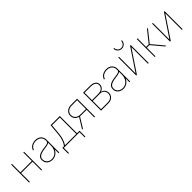

<svg xmlns="http://www.w3.org/2000/svg" viewBox="355 -2332 4072 4072"><g transform="rotate(-45 2391.0 -295.5)"><path d="M464.8 -284.7V-262.2H104.5V-284.7ZM112.3 -539.1V0H89.8V-539.1ZM476.6 -539.1V0H454.1V-539.1Z M784.7 10.7Q739.7 10.7 701.2 -7.1Q662.6 -24.9 639.2 -59.8Q615.7 -94.7 615.7 -145Q615.7 -173.3 625.2 -197.8Q634.8 -222.2 657.7 -241.2Q680.7 -260.3 721.2 -274.2Q761.7 -288.1 823.7 -295.4Q863.3 -300.3 897.2 -306.4Q931.2 -312.5 951.4 -324Q971.7 -335.4 971.7 -356.9V-384.8Q971.7 -426.8 952.1 -458Q932.6 -489.3 897.2 -506.8Q861.8 -524.4 814.9 -524.4Q774.9 -524.4 741.2 -511.5Q707.5 -498.5 684.6 -474.9Q661.6 -451.2 652.8 -418.5L630.9 -425.3Q641.1 -461.9 667.5 -489.3Q693.8 -516.6 732.2 -531.7Q770.5 -546.9 814.9 -546.9Q856 -546.9 889.2 -534.7Q922.4 -522.5 945.8 -500.5Q969.2 -478.5 981.7 -449Q994.1 -419.4 994.1 -384.8V0H971.7V-109.4H969.2Q953.1 -73.2 925.5 -46.4Q897.9 -19.5 862.1 -4.4Q826.2 10.7 784.7 10.7ZM784.7 -11.7Q836.4 -11.7 878.9 -38.3Q921.4 -64.9 946.5 -114Q971.7 -163.1 971.7 -229V-312.5Q961.4 -304.7 947.5 -298.6Q933.6 -292.5 916.3 -288.1Q898.9 -283.7 877.2 -280.3Q855.5 -276.9 830.6 -273.9Q757.8 -265.1 715.8 -248Q673.8 -231 656 -205.6Q638.2 -180.2 638.2 -145Q638.2 -104 657.7 -74.2Q677.2 -44.4 710.4 -28.1Q743.7 -11.7 784.7 -11.7Z M1108.9 153.3V-22.5H1158.7Q1178.2 -47.4 1193.4 -75.9Q1208.5 -104.5 1220 -137.9Q1231.4 -171.4 1239 -210Q1246.6 -248.5 1250.5 -293L1272.9 -539.1H1548.3V-22.5H1623.5V153.3H1601.1V0H1131.3V153.3ZM1187 -22.5H1525.9V-516.6H1293.5L1272.9 -293Q1265.1 -206.1 1244.6 -141.8Q1224.1 -77.6 1187 -22.5Z M2067.4 0H2044.9V-516.6H1886.2Q1816.9 -516.6 1773.2 -480.7Q1729.5 -444.8 1729.5 -383.3Q1729.5 -322.8 1773.2 -287.1Q1816.9 -251.5 1886.2 -251.5H2055.7V-229H1885.7Q1806.6 -229 1756.8 -271.5Q1707 -314 1707 -383.3Q1707 -454.1 1756.8 -496.6Q1806.6 -539.1 1885.7 -539.1H2067.4ZM1704.1 0H1678.2L1830.1 -244.6H1855.5Z M2247.1 0V-539.1H2446.3Q2531.2 -539.1 2578.1 -506.1Q2625 -473.1 2625 -412.6Q2625 -365.7 2598.1 -332.3Q2571.3 -298.8 2525.4 -286.1Q2559.6 -278.3 2584 -259.5Q2608.4 -240.7 2621.6 -212.9Q2634.8 -185.1 2634.8 -149.4Q2634.8 -105.5 2613.8 -71.8Q2592.8 -38.1 2556.2 -19Q2519.5 0 2471.7 0ZM2269.5 -22.5H2471.7Q2534.7 -22.5 2573.5 -57.9Q2612.3 -93.3 2612.3 -151.4Q2612.3 -203.6 2578.4 -237.5Q2544.4 -271.5 2493.2 -271.5H2269.5ZM2269.5 -293.9H2457Q2522.5 -293.9 2562.5 -326.2Q2602.5 -358.4 2602.5 -412.6Q2602.5 -463.4 2561.8 -490Q2521 -516.6 2446.3 -516.6H2269.5Z M2912.6 10.7Q2867.7 10.7 2829.1 -7.1Q2790.5 -24.9 2767.1 -59.8Q2743.7 -94.7 2743.7 -145Q2743.7 -173.3 2753.2 -197.8Q2762.7 -222.2 2785.6 -241.2Q2808.6 -260.3 2849.1 -274.2Q2889.6 -288.1 2951.7 -295.4Q2991.2 -300.3 3025.1 -306.4Q3059.1 -312.5 3079.3 -324Q3099.6 -335.4 3099.6 -356.9V-384.8Q3099.6 -426.8 3080.1 -458Q3060.5 -489.3 3025.1 -506.8Q2989.7 -524.4 2942.9 -524.4Q2902.8 -524.4 2869.1 -511.5Q2835.4 -498.5 2812.5 -474.9Q2789.6 -451.2 2780.8 -418.5L2758.8 -425.3Q2769 -461.9 2795.4 -489.3Q2821.8 -516.6 2860.1 -531.7Q2898.4 -546.9 2942.9 -546.9Q2983.9 -546.9 3017.1 -534.7Q3050.3 -522.5 3073.7 -500.5Q3097.2 -478.5 3109.6 -449Q3122.1 -419.4 3122.1 -384.8V0H3099.6V-109.4H3097.2Q3081.1 -73.2 3053.5 -46.4Q3025.9 -19.5 2990 -4.4Q2954.1 10.7 2912.6 10.7ZM2912.6 -11.7Q2964.4 -11.7 3006.8 -38.3Q3049.3 -64.9 3074.5 -114Q3099.6 -163.1 3099.6 -229V-312.5Q3089.4 -304.7 3075.4 -298.6Q3061.5 -292.5 3044.2 -288.1Q3026.9 -283.7 3005.1 -280.3Q2983.4 -276.9 2958.5 -273.9Q2885.7 -265.1 2843.8 -248Q2801.8 -231 2783.9 -205.6Q2766.1 -180.2 2766.1 -145Q2766.1 -104 2785.6 -74.2Q2805.2 -44.4 2838.4 -28.1Q2871.6 -11.7 2912.6 -11.7Z M3676.8 0H3654.3V-493.2H3651.9L3322.3 0H3301.8V-539.1H3324.2V-45.4H3326.2L3656.7 -539.1H3676.8ZM3489.3 -615.7Q3453.6 -615.7 3424.6 -633.1Q3395.5 -650.4 3378.4 -679.4Q3361.3 -708.5 3361.3 -743.7H3383.8Q3383.8 -699.2 3414.8 -668.5Q3445.8 -637.7 3489.3 -637.7Q3532.7 -637.7 3563.7 -668.5Q3594.7 -699.2 3594.7 -743.7H3617.2Q3617.2 -708.5 3600.1 -679.4Q3583 -650.4 3554.2 -633.1Q3525.4 -615.7 3489.3 -615.7Z M3856.4 0V-539.1H3878.9V-280.8H3956.1L4164.1 -539.1H4191.4L3975.6 -269L4200.2 0H4172.4L3955.6 -258.3H3878.9V0Z M4692.4 0H4669.9V-493.2H4667.5L4337.9 0H4317.4V-539.1H4339.8V-45.4H4341.8L4672.4 -539.1H4692.4Z"/></g></svg>

Font: Inter 18pt Thin
Style: Regular
Weight: 250
Designer: Rasmus Andersson
Foundry: rsms
Version: Version 4.001;git-66647c0bb